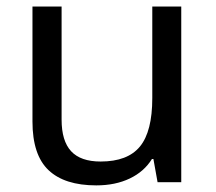

<svg xmlns="http://www.w3.org/2000/svg" viewBox="-20 -556 658 586"><path d="M168 -536.1V-190.9Q168 -126 197 -94.5Q226.1 -63 287.1 -63Q369.6 -63 407.2 -108.9Q444.8 -154.8 444.8 -256.8V-536.1H533.2V0H460.9L448.2 -70.8H443.8Q419.9 -32.2 376 -11.2Q332 9.8 273.9 9.8Q177.2 9.8 128.2 -36.6Q79.1 -83 79.1 -185.1V-536.1Z"/></svg>

Font: Noto Sans Southeast Asian
Style: Regular
Weight: 400
Designer: Monotype Design Team
Foundry: Monotype Imaging Inc.
Version: Version 1.06 uh; ttfautohint (v1.4.1)